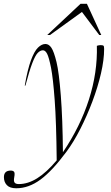

<svg xmlns="http://www.w3.org/2000/svg" viewBox="-94 -752 578 1004"><path d="M39 -304.5H35.5Q50.5 -390 68 -437.2Q85.5 -484.5 104.8 -503.2Q124 -522 143.5 -522Q161.5 -522 174.8 -502.2Q188 -482.5 201.5 -427.5Q214.5 -374 224 -252.2Q233.5 -130.5 235 44Q325.5 -89.5 371 -231.5Q416.5 -373.5 412.5 -512.5Q423.5 -516 432 -516Q444 -516 447.2 -513Q450.5 -510 450.5 -496Q450.5 -439.5 434 -368Q417.5 -296.5 389.2 -221.5Q361 -146.5 326 -77.8Q291 -9 253.5 41.5Q179.5 141.5 117.8 187Q56 232.5 -9 232.5Q-42.5 232.5 -58 216.2Q-73.5 200 -73.5 174.5Q-73.5 140 -38 140Q-25 140 -20.2 146.8Q-15.5 153.5 -19.5 174.5Q-23.5 195.5 -17.5 203Q-11.5 210.5 4.5 210.5Q52 210.5 100.5 180.2Q149 150 202.5 86.5Q200.5 -113.5 192 -228.2Q183.5 -343 173 -397Q162 -452 152.5 -470.5Q143 -489 130.5 -489Q116.5 -489 103.2 -475.2Q90 -461.5 74.8 -421.8Q59.5 -382 39 -304.5ZM153 -569 327 -732H360.5L435.5 -569H425L334.5 -689.5L167.5 -569Z"/></svg>

Font: Newsreader Display ExtraLight
Style: Italic
Weight: 275
Italic angle: -17°
Designer: Hugues Gentile
Foundry: Production Type
Version: Version 1.002